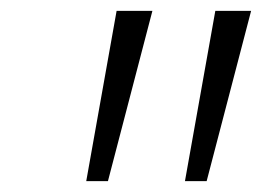

<svg xmlns="http://www.w3.org/2000/svg" viewBox="-20 -678 485 354"><path d="M139 -344 195 -658H261L179 -344ZM321 -344 377 -658H443L361 -344Z"/></svg>

Font: EauTest
Style: Italic
Weight: 400
Italic angle: -12°
Designer: Christian Thalmann (Catharsis Fonts)
Version: Version 0.001;PS 000.001;hotconv 1.0.88;makeotf.lib2.5.64775